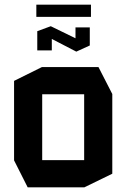

<svg xmlns="http://www.w3.org/2000/svg" viewBox="-20 -799 525 819"><path d="M160 -397V-513H400L459 -398V-397ZM98 0 40 -115V-116H339V0ZM40 -116V-454L159 -513H160V-116ZM339 0V-397H459V-58L340 0ZM139 -584V-665H201V-584ZM302 -606V-682H363V-606ZM305 -579 139 -665V-666L196 -687H197L363 -606V-605L306 -579ZM135 -727V-779H368V-727Z"/></svg>

Font: Foldit Medium
Style: Regular
Weight: 500
Version: Version 1.003